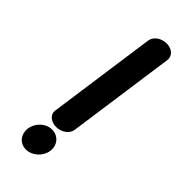

<svg xmlns="http://www.w3.org/2000/svg" viewBox="-203 -620 660 660"><g transform="rotate(45 126.5 -290.0)"><path d="M40.4 -46C36.2 -16.1 55.1 10.2 86.2 10.2C117.1 10.2 144.9 -15.8 149.1 -46C153.4 -76.2 132.9 -102.2 102 -102.2C70.9 -102.2 44.6 -75.9 40.4 -46ZM118.9 -552.4C118.6 -551 63.3 -156.4 63.2 -156C60 -133.5 80.7 -118 104.9 -118C129.1 -118 154.1 -133.3 157.3 -156L213 -552.1C215.5 -574.5 195.6 -590 171.3 -590C147.5 -590 123.1 -576.1 118.9 -552.4Z"/></g></svg>

Font: Hi.
Style: Black
Weight: 400
Designer: Mew Too, Robert Jablonski
Foundry: Cannot Into Space Fonts
Version: Version 1.996